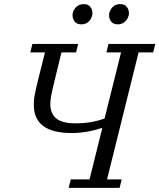

<svg xmlns="http://www.w3.org/2000/svg" viewBox="-20 -911 773 931"><path d="M323 -41H414L476 -290H472Q400 -266 327 -266Q144 -266 144 -402Q144 -412 144.5 -422.5Q145 -433 147.5 -446.5Q150 -460 154 -478Q158 -496 164 -521L198 -657H127L137 -698H359L349 -657H278L243 -513Q232 -469 228 -446Q224 -423 224 -406Q224 -360 253 -336.5Q282 -313 345 -313Q387 -313 421.5 -319Q456 -325 487 -336L567 -657H496L506 -698H733L723 -657H652L499 -41H570L560 0H313ZM374 -793Q352 -793 342 -806.5Q332 -820 332 -834Q332 -838 332 -842Q332 -846 334 -851Q339 -868 352.5 -879.5Q366 -891 386 -891Q408 -891 418 -877.5Q428 -864 428 -850Q428 -846 428 -842Q428 -838 426 -833Q421 -816 408 -804.5Q395 -793 374 -793ZM551 -793Q529 -793 519 -806.5Q509 -820 509 -834Q509 -838 509 -842Q509 -846 511 -851Q516 -868 529 -879.5Q542 -891 563 -891Q585 -891 595 -877.5Q605 -864 605 -850Q605 -846 605 -842Q605 -838 603 -833Q598 -816 584.5 -804.5Q571 -793 551 -793Z"/></svg>

Font: IBM Plex Serif
Style: Italic
Weight: 400
Italic angle: -14°
Designer: Mike Abbink, Paul van der Laan, Pieter van Rosmalen
Foundry: Bold Monday
Version: Version 3.001